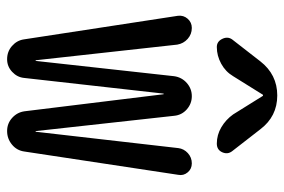

<svg xmlns="http://www.w3.org/2000/svg" viewBox="-150 -650 800 540"><g transform="rotate(90 250.0 -380.0)"><path d="M343.8 -711.9 405.3 -632.8Q415 -620.1 408.2 -605Q401.4 -589.8 383.8 -589.8Q359.4 -589.8 337.9 -602.5Q316.4 -615.2 301.8 -635.7L250 -718.8Q250 -719.7 248 -719.7Q246.1 -719.7 246.1 -718.8L194.3 -635.7Q181.6 -614.3 159.2 -602.1Q136.7 -589.8 112.3 -589.8Q96.7 -589.8 89.4 -605Q82 -620.1 90.8 -632.8L152.3 -711.9Q189.5 -759.8 248.5 -759.8Q307.6 -759.8 343.8 -711.9ZM90.8 -46.9 24.4 -480.5Q22.5 -496.1 32.7 -507.8Q43 -519.5 58.6 -519.5Q76.2 -519.5 89.4 -507.8Q102.5 -496.1 105.5 -478.5L149.4 -81.1Q149.4 -80.1 150.4 -80.1Q151.4 -80.1 151.4 -81.1L194.3 -469.7Q197.3 -491.2 213.4 -505.4Q229.5 -519.5 250.5 -519.5Q271.5 -519.5 287.6 -505.4Q303.7 -491.2 305.7 -469.7L348.6 -81.1Q348.6 -80.1 349.6 -80.1Q350.6 -80.1 350.6 -81.1L396.5 -481.4Q398.4 -497.1 410.6 -508.3Q422.9 -519.5 439.5 -519.5Q455.1 -519.5 464.8 -507.8Q474.6 -496.1 471.7 -481.4L406.2 -48.8Q403.3 -27.3 386.7 -13.7Q370.1 0 348.6 0Q327.1 0 311.5 -14.2Q295.9 -28.3 293 -48.8L245.1 -439.5Q245.1 -440.4 244.1 -440.4Q243.2 -440.4 243.2 -439.5L199.2 -47.9Q197.3 -28.3 182.1 -14.2Q167 0 146.5 0Q125 0 109.4 -13.7Q93.8 -27.3 90.8 -46.9Z"/></g></svg>

Font: Rounded-X Mgen+ 1m regular
Style: Regular
Weight: 400
Designer: [Source Han Sans]
Ryoko NISHIZUKA  (kana & ideographs); Paul D. Hunt (Latin, Greek & Cyrillic); Wenlong ZHANG  (bopomofo
Version: Version 1.059.20150602